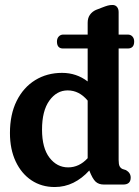

<svg xmlns="http://www.w3.org/2000/svg" viewBox="-20 -742 560 772"><path d="M209 -575Q209 -587.5 216.2 -595.2Q223.5 -603 234.5 -603H332.5V-650.5Q332.5 -670 341.8 -682.8Q351 -695.5 365.5 -702L390 -711.5Q404 -717 413 -719.5Q422 -722 432.5 -722Q444 -722 450.5 -714Q457 -706 457 -693.5V-603H493.5Q505.5 -603 512.5 -595.2Q519.5 -587.5 519.5 -575Q519.5 -547 493.5 -547H457V-99Q457 -81 461 -73.5Q465 -66 472.5 -62.5L486.5 -58Q505.5 -47 505.5 -28Q505.5 0 475.5 0H397.5Q377 0 364.5 -11.5Q352 -23 339 -56.5Q310 -24.5 275 -7.2Q240 10 200 10Q147 10 106.5 -17Q66 -44 43 -93Q20 -142 20 -207Q20 -282 47 -336.2Q74 -390.5 121.5 -419.8Q169 -449 229.5 -449Q287.5 -449 332.5 -414.5V-547H233.5Q209 -547 209 -575ZM149 -221Q149 -147 179 -108Q209 -69 254 -69Q298.5 -69 332.5 -106V-337.5Q298.5 -378.5 252 -378.5Q208 -378.5 178.5 -337.5Q149 -296.5 149 -221Z"/></svg>

Font: Fraunces 144pt SuperSoft SemiBold
Style: Regular
Weight: 600
Version: Version 1.000;[b76b70a41]